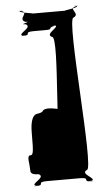

<svg xmlns="http://www.w3.org/2000/svg" viewBox="-59 -639 560 959"><g transform="rotate(-5 221.0 -160.0)"><path d="M60 195C60 209 61 222 100 222C139 240 51 268 81 278C120 278 43 280 82 280C132 280 81 260 138 260H304C361 260 310 280 360 280C399 280 322 278 361 278C391 268 303 240 342 222C381 222 303 -542 342 -542C381 -560 313 -588 361 -598C400 -598 321 -600 360 -600C389 -591 283 -580 304 -580H138C159 -580 53 -591 82 -600C121 -600 42 -598 81 -598C129 -588 61 -560 100 -542C139 -542 61 -530 100 -530C139 -512 51 -484 81 -474C120 -474 43 -473 82 -473C132 -473 81 -492 138 -492H190C247 -492 198 -500 246 -510C285 -510 206 -512 245 -512C274 -503 188 -473 227 -455C266 -455 188 135 227 135C266 153 285 179 285 52C285 -84 285 -90 246 -90C198 -100 167 -107 149 -93C149 -79 98 -78 119 -78C125 -78 84 -90 84 13C84 121 82 125 62 125C50 135 60 163 60 195Z"/></g></svg>

Font: Hussar Przerywany
Style: Regular
Weight: 400
Foundry: Cannot Into Space Fonts
Version: Version 0.982